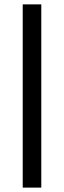

<svg xmlns="http://www.w3.org/2000/svg" viewBox="-20 -731 293 883"><path d="M169.9 131.8H84.5V-710.9H169.9Z"/></svg>

Font: Shabnam FD
Style: Bold
Weight: 700
Foundry: DejaVu fonts team - Redesigned by Saber Rastikerdar - Based on Vazir font
Version: Version 5.00;October 20, 2019;FontCreator 12.0.0.2547 64-bit